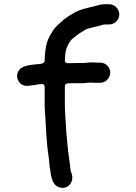

<svg xmlns="http://www.w3.org/2000/svg" viewBox="-20 -745 661 931"><path d="M443 -343.5 466 -343.5C491.8 -343.5 514.5 -366.8 514.5 -393C514.5 -419.1 492.1 -441.5 466 -441.5H443C437.6 -441.5 434 -441.7 426.8 -442.6C414.8 -443.2 396.3 -439.5 377 -439.5H349C338.5 -439.5 326.7 -438.5 314 -438.5L307 -438.5C300.7 -438.5 294.5 -443.9 294.5 -451C294.5 -456 294.8 -460.5 295.5 -465.9C295.8 -499.5 306.1 -523.7 319.6 -543.9C327.4 -555.6 337.9 -562.6 347.9 -570.5C362.9 -583.3 382.2 -593.2 396.1 -602.4C396.8 -602.9 398 -603.5 399 -603.9C424.5 -612.4 459.3 -617.9 483 -625.9C484.1 -626.2 485.7 -626.5 487 -626.5H510C536.1 -626.5 558.5 -649 558.5 -675C558.5 -701.2 535.8 -724.5 510 -724.5L486 -724.5C470.7 -724.5 455.4 -719.2 438 -714.9C396 -704.4 366.3 -699.2 336.4 -681.3C316.1 -669.1 301.5 -660.4 285.3 -646.6C266.7 -629.6 252.2 -618.4 238.4 -599.1L222.8 -573.7C209.6 -550.2 203.1 -527.4 199.4 -494.7L197.4 -472.9C196.8 -465.9 196.5 -458.7 196.5 -451C197.8 -435.1 172 -434 156.7 -433.5C118.7 -429.7 86.2 -424.3 72.1 -405.1C55.1 -381.9 63 -351.6 82.9 -337.1C99.7 -324.8 116.1 -328.4 144.1 -332.4L155 -334.2C162.3 -336.2 171.4 -336.5 183 -337.5C193 -338.3 196.5 -330.4 196.5 -325L196.5 -238C196.5 -224.9 197.1 -212.5 198.5 -199C202.7 -127 205.2 -53.2 215.3 11C219.3 36.9 218.3 50 222.4 73.1C228.4 118.5 235.1 149.3 261.6 161.1C308.5 182 346.8 133.5 323.8 87.6C323.2 86.4 322.7 84.7 322.6 83.2C318.5 42.3 311.4 2.4 307.5 -39.9L303.6 -83.5C301.6 -97.5 300.6 -110.2 300.5 -124.7C298.7 -162.3 294.5 -198.6 294.5 -238V-328C294.5 -334.8 300.2 -340.5 307 -340.5C318.2 -340.5 333 -342.6 348.5 -341.5H377C391.4 -341.5 405.8 -344.5 422 -344.5C429.3 -344.5 436.4 -343.5 443 -343.5Z"/></svg>

Font: Smoothie
Style: Light
Weight: 400
Foundry: Cannot Into Space Fonts
Version: Version 0.8